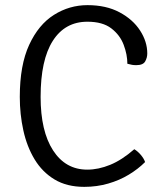

<svg xmlns="http://www.w3.org/2000/svg" viewBox="-20 -715 640 747"><path d="M475.5 -467Q475.5 -502.5 461.2 -540.5Q447 -578.5 413.2 -604.5Q379.5 -630.5 320 -630.5Q233 -630.5 185.5 -556.2Q138 -482 138 -338Q138 -204.5 186.5 -129.8Q235 -55 319.5 -55Q363 -55 408.8 -73.8Q454.5 -92.5 502.5 -134.5Q516.5 -126 528.2 -112Q540 -98 544.5 -84.5Q517.5 -57.5 481.2 -35.5Q445 -13.5 401 -0.8Q357 12 308 12Q240 12 192.2 -16.8Q144.5 -45.5 114.5 -95.2Q84.5 -145 70.8 -207.8Q57 -270.5 57 -338Q57 -461.5 93.5 -540.5Q130 -619.5 190 -657.2Q250 -695 320.5 -695Q393 -695 445 -667.2Q497 -639.5 525 -596.2Q553 -553 553 -507Q553 -490.5 544.8 -476Q536.5 -461.5 510 -461.5Q500.5 -461.5 493.5 -462.8Q486.5 -464 475.5 -467Z"/></svg>

Font: Signika
Style: Regular
Weight: 300
Designer: Anna Giedry
Foundry: Anna Giedry
Version: Version 2.000